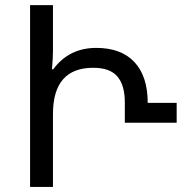

<svg xmlns="http://www.w3.org/2000/svg" viewBox="-20 -734 734 754"><path d="M98.1 0V-713.9H188V-532.2Q188 -519 187 -501.5Q186 -483.9 184.1 -461.9H189Q251 -545.9 357.9 -545.9Q456.1 -545.9 508.1 -490Q560.1 -434.1 560.1 -330.1H673.8V-252H470.2V-332Q470.2 -398.9 441.2 -433.3Q412.1 -467.8 346.2 -467.8Q188 -467.8 188 -286.1V0Z"/></svg>

Font: Kurinto Seri
Style: Regular
Weight: 400
Designer: Kurinto was developed by Clint Goss from a range of fonts that are compatible with the SIL Open Font License Version 1.1
Foundry: Clinton F. Goss
Version: Version 2.196; July 25, 2020